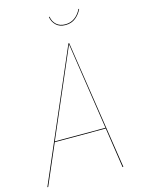

<svg xmlns="http://www.w3.org/2000/svg" viewBox="-127 -907 720 978"><g transform="rotate(-15 233.5 -418.0)"><path d="M302.2 -773.9Q270.5 -773.9 252.2 -791.7Q233.9 -809.6 230 -835.4L233.4 -836.4Q237.8 -809.6 255.6 -793.7Q273.4 -777.8 302.2 -777.8Q330.6 -777.8 352.1 -793.7Q373.5 -809.6 386.2 -836.4L389.6 -835.4Q377.4 -809.1 355.5 -791.5Q333.5 -773.9 302.2 -773.9ZM394.5 0 362.8 -211.9H93.8L2.4 0H-2L291.5 -680.2H295.4L398.9 0ZM95.2 -215.8H362.3L293 -674.8Z"/></g></svg>

Font: Fira Sans Compressed Four
Style: Italic
Weight: 100
Width: 3
Italic angle: -8°
Designer: Carrois Corporate & Edenspiekermann AG
Foundry: Carrois Corporate GbR & Edenspiekermann AG
Version: Version 4.203;PS 004.203;hotconv 1.0.88;makeotf.lib2.5.64775